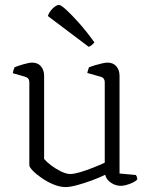

<svg xmlns="http://www.w3.org/2000/svg" viewBox="-20 -754 611 779"><path d="M246 5Q223 5 197.5 -5.5Q172 -16 149.5 -31.5Q127 -47 113 -61.5Q99 -76 99 -84V-420Q99 -429 95 -434.5Q91 -440 81 -443L32 -457Q33 -465 35.5 -471.5Q38 -478 39 -481Q53 -487 76 -493.5Q99 -500 110 -500Q134 -500 146.5 -484.5Q159 -469 159 -446V-109Q169 -97 187.5 -83Q206 -69 227.5 -58.5Q249 -48 265 -48Q280 -48 305.5 -55.5Q331 -63 358.5 -74Q386 -85 405 -94V-420Q405 -429 400.5 -435Q396 -441 387 -443L334 -458Q336 -466 338 -472Q340 -478 341 -481Q351 -485 366 -489.5Q381 -494 395 -497Q409 -500 416 -500Q439 -500 452 -485Q465 -470 465 -446V-50L531 -44Q534 -40 535.5 -35.5Q537 -31 537 -26Q531 -19 518.5 -13Q506 -7 492.5 -3.5Q479 0 471 0Q448 0 429 -13.5Q410 -27 407 -45Q385 -34 354 -22.5Q323 -11 293.5 -3Q264 5 246 5ZM340 -564 174 -689Q178 -701 186 -711Q194 -721 203 -727.5Q212 -734 219 -734Q227 -734 248 -715Q269 -696 299.5 -662Q330 -628 363 -582Q360 -578 354 -572.5Q348 -567 340 -564Z"/></svg>

Font: Texturina Medium 12pt Thin
Style: Regular
Weight: 250
Version: Version 1.002